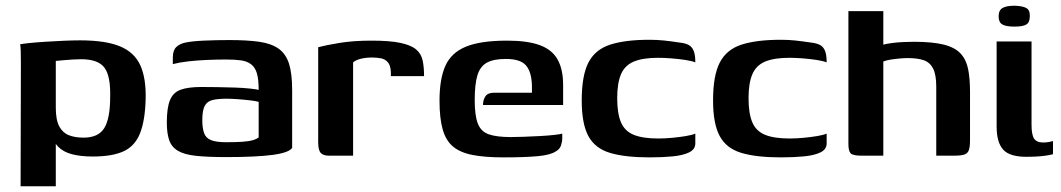

<svg xmlns="http://www.w3.org/2000/svg" viewBox="-20 -544 3708 671"><path d="M52 107 53 -320Q53 -345 52.5 -365Q52 -385 50 -389Q58 -391 82 -393.5Q106 -396 137.5 -398Q169 -400 201.5 -401.5Q234 -403 260 -403Q349 -403 399.5 -382Q450 -361 470.5 -315.5Q491 -270 489 -197Q487 -123 469.5 -78.5Q452 -34 412.5 -15.5Q373 3 304 3Q262 3 231.5 -5Q201 -13 183 -31.5Q165 -50 157 -79L175 -89V107ZM272 -63Q324 -63 344.5 -96.5Q365 -130 365 -205Q367 -278 345 -307.5Q323 -337 264 -337Q251 -337 234 -336Q217 -335 201 -333.5Q185 -332 175 -331V-168Q175 -125 187 -102.5Q199 -80 220.5 -71.5Q242 -63 272 -63Z M771 5Q705 5 664 0.5Q623 -4 601 -17.5Q579 -31 571 -55Q563 -79 563 -116Q563 -167 574 -194Q585 -221 611.5 -230.5Q638 -240 683 -240Q708 -240 739.5 -239.5Q771 -239 801 -238Q831 -237 853.5 -234.5Q876 -232 884 -230Q884 -266 878 -287Q872 -308 858 -319Q844 -330 822.5 -333Q801 -336 771 -336Q737 -336 702.5 -334.5Q668 -333 637.5 -329.5Q607 -326 584 -320V-343Q584 -368 596 -379.5Q608 -391 627 -395Q649 -400 691.5 -402Q734 -404 782 -404Q844 -404 886 -398Q928 -392 953.5 -374Q979 -356 990 -321.5Q1001 -287 1001 -229V-27Q989 -10 931.5 -2.5Q874 5 771 5ZM770 -47Q804 -47 826.5 -48.5Q849 -50 863 -54Q877 -58 884 -64V-188Q874 -191 852.5 -193.5Q831 -196 809 -197.5Q787 -199 772 -199Q742 -199 723 -194.5Q704 -190 695.5 -174Q687 -158 687 -124Q687 -97 693 -79.5Q699 -62 717 -54.5Q735 -47 770 -47Z M1214 0H1129Q1110 0 1101 -9.5Q1092 -19 1092 -47V-379Q1118 -386 1166.5 -394Q1215 -402 1278 -402Q1343 -402 1380 -394Q1417 -386 1434.5 -371Q1452 -356 1457 -333Q1462 -310 1462 -278H1346V-292Q1345 -316 1335 -327Q1325 -338 1310 -340.5Q1295 -343 1280 -343Q1258 -343 1240.5 -338.5Q1223 -334 1214 -326Z M1740 6Q1674 6 1631 -2.5Q1588 -11 1563 -32Q1538 -53 1527 -92Q1516 -131 1516 -192Q1516 -268 1536.5 -314Q1557 -360 1608.5 -381Q1660 -402 1752 -402Q1824 -402 1867 -386Q1910 -370 1929 -335.5Q1948 -301 1948 -247V-177H1668Q1668 -195 1676.5 -207.5Q1685 -220 1707 -220H1839V-244Q1838 -292 1818.5 -315Q1799 -338 1748 -338Q1705 -338 1681.5 -325Q1658 -312 1648.5 -281Q1639 -250 1639 -194Q1639 -140 1650 -112Q1661 -84 1688.5 -74.5Q1716 -65 1765 -65Q1783 -65 1810.5 -66Q1838 -67 1866.5 -68.5Q1895 -70 1917 -72.5Q1939 -75 1945 -77V-61Q1945 -49 1940.5 -35.5Q1936 -22 1921 -14Q1902 -2 1857.5 2Q1813 6 1740 6Z M2250 6Q2165 6 2112.5 -9.5Q2060 -25 2036.5 -68Q2013 -111 2013 -193Q2013 -280 2036.5 -325.5Q2060 -371 2112.5 -388Q2165 -405 2250 -405Q2276 -405 2300 -402.5Q2324 -400 2357 -395Q2375 -393 2386.5 -387Q2398 -381 2404 -367Q2410 -353 2410 -326Q2398 -331 2375 -334.5Q2352 -338 2326.5 -340Q2301 -342 2280 -342Q2227 -342 2195.5 -329Q2164 -316 2150.5 -285Q2137 -254 2137 -201Q2137 -148 2150 -117Q2163 -86 2194.5 -73Q2226 -60 2280 -60Q2305 -60 2330.5 -62.5Q2356 -65 2377 -68.5Q2398 -72 2410 -77V-43Q2410 -22 2388.5 -11.5Q2367 -1 2331 2.5Q2295 6 2250 6Z M2709 6Q2624 6 2571.5 -9.5Q2519 -25 2495.5 -68Q2472 -111 2472 -193Q2472 -280 2495.5 -325.5Q2519 -371 2571.5 -388Q2624 -405 2709 -405Q2735 -405 2759 -402.5Q2783 -400 2816 -395Q2834 -393 2845.5 -387Q2857 -381 2863 -367Q2869 -353 2869 -326Q2857 -331 2834 -334.5Q2811 -338 2785.5 -340Q2760 -342 2739 -342Q2686 -342 2654.5 -329Q2623 -316 2609.5 -285Q2596 -254 2596 -201Q2596 -148 2609 -117Q2622 -86 2653.5 -73Q2685 -60 2739 -60Q2764 -60 2789.5 -62.5Q2815 -65 2836 -68.5Q2857 -72 2869 -77V-43Q2869 -22 2847.5 -11.5Q2826 -1 2790 2.5Q2754 6 2709 6Z M2990 0Q2960 0 2952.5 -8.5Q2945 -17 2945 -41V-505H3067V-388Q3078 -391 3096.5 -393.5Q3115 -396 3135.5 -397Q3156 -398 3174 -398Q3239 -398 3278.5 -388Q3318 -378 3337.5 -356.5Q3357 -335 3363.5 -302Q3370 -269 3370 -223V-55Q3370 -31 3366 -19.5Q3362 -8 3350.5 -4Q3339 0 3316 0H3252V-241Q3252 -283 3241 -304.5Q3230 -326 3208.5 -333.5Q3187 -341 3152 -341Q3140 -341 3123.5 -339.5Q3107 -338 3091.5 -335.5Q3076 -333 3067 -329V0Z M3567 4Q3508 4 3485.5 -21.5Q3463 -47 3463 -102V-399H3585V-108Q3585 -73 3594 -59.5Q3603 -46 3626 -46Q3637 -46 3647 -48Q3657 -50 3660 -51V-5Q3656 -4 3646 -2Q3636 0 3617 2Q3598 4 3567 4ZM3525 -451Q3496 -451 3483 -458.5Q3470 -466 3470 -487Q3470 -508 3483.5 -516Q3497 -524 3526 -524Q3555 -523 3567.5 -515.5Q3580 -508 3579 -487Q3579 -466 3567 -458.5Q3555 -451 3525 -451Z"/></svg>

Font: Genos Thin SemiBold
Style: Regular
Weight: 600
Version: Version 1.010